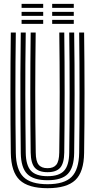

<svg xmlns="http://www.w3.org/2000/svg" viewBox="-20 -969 494 998"><path d="M227.2 9.2Q127 9.2 82.4 -33Q37.8 -75.2 36.2 -174Q34.2 -322 34.2 -483.2Q34.2 -644.5 36.2 -800H62.2Q60 -648.2 60 -485.6Q60 -323 62.2 -174.2Q63.5 -87.2 101.8 -49.4Q140 -11.5 227.2 -11.5Q314 -11.5 352 -49.4Q390 -87.2 391.5 -174.2Q393.5 -322 393.5 -483.4Q393.5 -644.8 391.5 -800H417.2Q419.2 -648.5 419.4 -487.9Q419.5 -327.2 417.2 -174Q416 -75 371.4 -32.9Q326.8 9.2 227.2 9.2ZM227.2 -32.2Q153.5 -32.2 121.2 -65.1Q89 -98 88 -173.8Q86.8 -281.2 86.1 -381.2Q85.5 -481.2 86 -583.5Q86.5 -685.8 88 -800H113.8Q111.2 -632.2 111.5 -479.2Q111.8 -326.2 113.8 -174.8Q114.8 -109.5 140.9 -81.4Q167 -53.2 227.2 -53.2Q287 -53.2 313 -81.4Q339 -109.5 339.8 -174.8Q342 -325.2 342 -485Q342 -644.8 339.8 -800H365.5Q368 -629.5 367.8 -477.9Q367.5 -326.2 365.5 -173.8Q364.5 -98.2 332.6 -65.2Q300.8 -32.2 227.2 -32.2ZM227.2 -74Q181.5 -74 161 -97.2Q140.5 -120.5 139.5 -175.8Q137.5 -322.5 137.5 -483.6Q137.5 -644.8 139.5 -800H165.5Q163.5 -652.2 163.2 -495.5Q163 -338.8 165.8 -175.8Q166.2 -131 180.8 -112.9Q195.2 -94.8 227.2 -94.8Q258.5 -94.8 272.9 -112.9Q287.2 -131 288 -175.8Q290.5 -336 290.4 -491.1Q290.2 -646.2 288.2 -800H314Q316 -649.5 316 -487Q316 -324.5 314 -175.8Q313.2 -120.5 292.9 -97.2Q272.5 -74 227.2 -74ZM251.2 -928V-949H363.5V-928ZM92.2 -928V-949H204.5V-928ZM92.2 -886.5V-907.2H204.5V-886.5ZM251.2 -886.5V-907.2H363.5V-886.5ZM92.2 -845V-865.8H204.5V-845ZM251.2 -845V-865.8H363.5V-845Z"/></svg>

Font: Big Shoulders Inline Display ExtraBold
Style: Regular
Weight: 800
Designer: Patric King
Foundry: XO Type Co
Version: Version 1.000